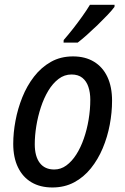

<svg xmlns="http://www.w3.org/2000/svg" viewBox="-20 -786 530 814"><path d="M202.1 8.8Q150.4 8.8 113.3 -13.2Q76.2 -35.2 56.2 -76.7Q36.1 -118.2 36.1 -176.3Q36.1 -223.1 45.7 -274.2Q55.2 -325.2 74.7 -373.8Q94.2 -422.4 124.5 -461.4Q154.8 -500.5 195.8 -523.7Q236.8 -546.9 289.6 -546.9Q341.3 -546.9 378.4 -524.4Q415.5 -502 435.3 -460Q455.1 -418 455.1 -358.9Q455.1 -309.1 445.3 -257.1Q435.5 -205.1 415.5 -157.5Q395.5 -109.9 365.2 -72.3Q335 -34.7 294.2 -12.9Q253.4 8.8 202.1 8.8ZM210 -67.4Q237.8 -67.4 261.2 -84.5Q284.7 -101.6 303.5 -131.1Q322.3 -160.6 335.4 -198.5Q348.6 -236.3 355.7 -278.8Q362.8 -321.3 362.8 -363.3Q362.8 -393.6 354.7 -417.7Q346.7 -441.9 329.1 -456.1Q311.5 -470.2 283.2 -470.2Q252.9 -470.2 228.3 -451.4Q203.6 -432.6 184.8 -401.4Q166 -370.1 153.3 -331.3Q140.6 -292.5 134 -252Q127.4 -211.4 127.4 -174.8Q127.4 -123 148.7 -95.2Q169.9 -67.4 210 -67.4ZM249.5 -605.5 250 -616.2Q270 -639.2 290.3 -665Q310.5 -690.9 329.1 -717Q347.7 -743.2 361.3 -765.6H465.8L465.3 -756.8Q455.1 -742.7 435.8 -722.4Q416.5 -702.1 393.6 -679.9Q370.6 -657.7 348.4 -637.9Q326.2 -618.2 309.6 -605.5Z"/></svg>

Font: Open Sans SemiCondensed Medium
Style: Italic
Weight: 500
Width: 4
Italic angle: -12°
Designer: Monotype Design Team
Foundry: Monotype Imaging Inc.
Version: Version 3.000